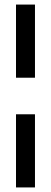

<svg xmlns="http://www.w3.org/2000/svg" viewBox="-20 -710 223 840"><path d="M50 -370V-690H133V-370ZM50 110V-210H133V110Z"/></svg>

Font: Red Rose Medium
Style: Regular
Weight: 500
Designer: Jaikishan Patel
Version: Version 2.000